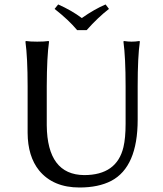

<svg xmlns="http://www.w3.org/2000/svg" viewBox="-20 -832 732 862"><path d="M326.2 -696.8Q289.1 -741.7 225.1 -792L241.2 -812Q301.8 -785.2 347.2 -751Q404.3 -791 454.1 -812L469.2 -792Q419.4 -753.4 369.1 -696.8ZM543.9 -444.8Q543.9 -573.7 534.2 -645L536.1 -647.9Q554.7 -645 570.8 -645Q588.4 -645 606 -647.9L607.9 -645Q598.1 -578.1 598.1 -444.8V-294.9Q598.1 -82.5 479.5 -20Q421.9 9.8 336.9 9.8Q218.8 9.8 155.8 -66.4Q104.5 -129.9 104 -235.8V-444.8Q104 -573.7 94.2 -645L96.2 -647.9Q114.3 -645 147 -645Q179.7 -645 198.2 -647.9L200.2 -645Q190.4 -578.1 189.9 -444.8V-269Q192.4 -47.4 357.9 -45.9Q504.4 -45.9 534.2 -171.4Q543.9 -212.4 543.9 -276.9Z"/></svg>

Font: Linux Biolinum O
Style: Regular
Weight: 400
Designer: Philipp H. Poll
Foundry: Philipp H. Poll
Version: Version 1.0.4